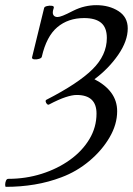

<svg xmlns="http://www.w3.org/2000/svg" viewBox="-22 -696 515 744"><path d="M1 28Q-2 28 -2 20Q-2 12 1 4.5Q4 -3 10 -3Q78 -3 139.5 -22.5Q201 -42 249 -76.5Q297 -111 324.5 -157Q352 -203 352 -256Q352 -328 275 -328Q258 -328 232 -319.5Q206 -311 168 -291Q164 -289 160 -293Q156 -297 155 -302.5Q154 -308 159 -310Q280 -372 336 -427Q392 -482 392 -549Q392 -589 370 -607.5Q348 -626 304 -626Q242 -626 200 -590.5Q158 -555 140 -476Q139 -471 129.5 -468Q120 -465 111 -466Q102 -467 102 -473L149 -665Q150 -670 160 -672.5Q170 -675 179.5 -673.5Q189 -672 186 -664Q180 -647 184.5 -638.5Q189 -630 201 -630Q208 -630 222 -635.5Q236 -641 261 -654Q285 -666 307.5 -671Q330 -676 351 -676Q401 -676 437 -653Q473 -630 473 -586Q473 -537 436 -483.5Q399 -430 344 -389Q387 -367 409.5 -336Q432 -305 432 -265Q432 -214 402.5 -163.5Q373 -113 324 -72Q275 -31 216 -9Q166 10 112 19Q58 28 1 28Z"/></svg>

Font: Junicode VF
Style: Italic
Weight: 400
Italic angle: -11°
Designer: Peter S. Baker
Version: Version 2.209